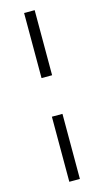

<svg xmlns="http://www.w3.org/2000/svg" viewBox="-128 -741 493 912"><g transform="rotate(-15 118.5 -285.0)"><path d="M145 -700H93V-380H145ZM93 130H145V-190H93Z"/></g></svg>

Font: PT Serif
Style: Regular
Weight: 400
Designer: A.Korolkova, O.Umpeleva, V.Yefimov
Foundry: ParaType Ltd
Version: Version 1.000;PS 001.000;hotconv 1.0.88;makeotf.lib2.5.64775